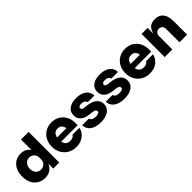

<svg xmlns="http://www.w3.org/2000/svg" viewBox="255 -1972 3234 3234"><g transform="rotate(-45 1872.0 -355.0)"><path d="M34 -261V-285Q34 -365 65 -429.5Q96 -494 153.5 -531Q211 -568 287 -568Q345 -568 389 -545.5Q433 -523 460 -480V-730H642V0H498V-117Q473 -53 420 -17.5Q367 18 293 18Q217 18 158 -18Q99 -54 66.5 -117.5Q34 -181 34 -261ZM464 -261V-295Q464 -352 428 -385Q392 -418 342 -418Q287 -418 251.5 -377.5Q216 -337 216 -273Q216 -209 251.5 -170.5Q287 -132 342 -132Q394 -132 429 -166.5Q464 -201 464 -261Z M742 -266V-286Q742 -362 776.5 -427.5Q811 -493 876 -532.5Q941 -572 1027 -572Q1113 -572 1176 -532.5Q1239 -493 1272.5 -427.5Q1306 -362 1306 -284V-226H914Q933 -126 1033 -126Q1070 -126 1095 -138.5Q1120 -151 1130 -174H1296Q1278 -87 1207.5 -33.5Q1137 20 1033 20Q944 20 878 -20.5Q812 -61 777 -127Q742 -193 742 -266ZM1135 -324Q1118 -426 1027 -426Q982 -426 953 -400.5Q924 -375 914 -324Z M1358 -171H1518Q1522 -145 1550 -127.5Q1578 -110 1625 -110Q1662 -110 1686.5 -121Q1711 -132 1711 -155Q1711 -177 1690 -190Q1669 -203 1618 -208L1580 -212Q1477 -223 1425.5 -269Q1374 -315 1374 -388Q1374 -476 1438 -522Q1502 -568 1608 -568Q1720 -568 1787.5 -519Q1855 -470 1859 -380H1699Q1695 -406 1671 -423Q1647 -440 1606 -440Q1574 -440 1555 -429Q1536 -418 1536 -398Q1536 -377 1554 -367Q1572 -357 1614 -352L1652 -348Q1758 -337 1815.5 -289Q1873 -241 1873 -165Q1873 -80 1805.5 -31Q1738 18 1621 18Q1501 18 1431.5 -31.5Q1362 -81 1358 -171Z M1920 -171H2080Q2084 -145 2112 -127.5Q2140 -110 2187 -110Q2224 -110 2248.5 -121Q2273 -132 2273 -155Q2273 -177 2252 -190Q2231 -203 2180 -208L2142 -212Q2039 -223 1987.5 -269Q1936 -315 1936 -388Q1936 -476 2000 -522Q2064 -568 2170 -568Q2282 -568 2349.5 -519Q2417 -470 2421 -380H2261Q2257 -406 2233 -423Q2209 -440 2168 -440Q2136 -440 2117 -429Q2098 -418 2098 -398Q2098 -377 2116 -367Q2134 -357 2176 -352L2214 -348Q2320 -337 2377.5 -289Q2435 -241 2435 -165Q2435 -80 2367.5 -31Q2300 18 2183 18Q2063 18 1993.5 -31.5Q1924 -81 1920 -171Z M2494 -266V-286Q2494 -362 2528.5 -427.5Q2563 -493 2628 -532.5Q2693 -572 2779 -572Q2865 -572 2928 -532.5Q2991 -493 3024.5 -427.5Q3058 -362 3058 -284V-226H2666Q2685 -126 2785 -126Q2822 -126 2847 -138.5Q2872 -151 2882 -174H3048Q3030 -87 2959.5 -33.5Q2889 20 2785 20Q2696 20 2630 -20.5Q2564 -61 2529 -127Q2494 -193 2494 -266ZM2887 -324Q2870 -426 2779 -426Q2734 -426 2705 -400.5Q2676 -375 2666 -324Z M3154 -552H3298V-407Q3329 -570 3483 -570H3491Q3586 -570 3637 -506.5Q3688 -443 3688 -316V0H3506V-321Q3506 -360 3483.5 -384Q3461 -408 3422 -408Q3383 -408 3359.5 -383.5Q3336 -359 3336 -319V0H3154Z"/></g></svg>

Font: Sora-SIA ExtraBold
Style: Regular
Weight: 800
Designer: Jonathan Barnbrook, Julián Moncada
Foundry: Barnbrook Fonts
Version: Version 2.000